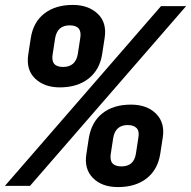

<svg xmlns="http://www.w3.org/2000/svg" viewBox="-74 -755 776 780"><path d="M169 -400Q106 -400 68.5 -436Q31 -472 41 -535L51 -600Q61 -665 106 -700Q151 -735 222 -735Q285 -735 323 -699Q361 -663 351 -600L341 -535Q331 -471 285.5 -435.5Q240 -400 169 -400ZM-54 0 580 -730H682L48 0ZM182 -483Q233 -483 242 -535L252 -600Q261 -652 209 -652Q159 -652 150 -600L140 -535Q131 -483 182 -483ZM405 5Q340 5 303.5 -32Q267 -69 277 -130L287 -195Q298 -260 342.5 -295Q387 -330 458 -330Q523 -330 560 -293Q597 -256 587 -195L577 -130Q567 -66 522 -30.5Q477 5 405 5ZM419 -79Q470 -79 478 -130L488 -195Q493 -222 481 -234.5Q469 -247 445 -247Q395 -247 386 -195L376 -130Q368 -79 419 -79Z"/></svg>

Font: JetBrains Mono NL ExtraBold
Style: Italic
Weight: 800
Italic angle: -9°
Monospace: yes
Designer: Philipp Nurullin, Konstantin Bulenkov
Foundry: JetBrains
Version: Version 2.305; ttfautohint (v1.8.4.7-5d5b)